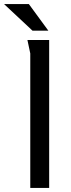

<svg xmlns="http://www.w3.org/2000/svg" viewBox="-62 -925 350 945"><path d="M80 -905H-42L98 -774H176ZM73 -728C74 -722 87 -664 87 -662V0H180V-728Z"/></svg>

Font: Rosario
Style: Regular
Weight: 400
Designer: Hector Gatti
Foundry: Omnibus Type
Version: Version 1.100